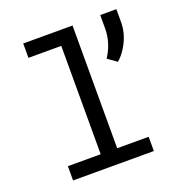

<svg xmlns="http://www.w3.org/2000/svg" viewBox="-134 -870 941 988"><g transform="rotate(-20 336.5 -376.0)"><path d="M99.1 -750H369.1V-78.1H541.5V0H99.1V-78.1H278.8V-671.4H99.1ZM521.5 -678.7V-752H609.9V-680.2Q609.9 -605 561 -534.7Q545.4 -512.2 524.9 -494.6L475.6 -529.8Q521.5 -599.1 521.5 -678.7Z"/></g></svg>

Font: RobotoMono-Regular
Style: Regular
Weight: 400
Designer: Google
Version: Version 2.000985; 2015; ttfautohint (v1.3)